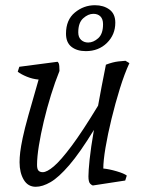

<svg xmlns="http://www.w3.org/2000/svg" viewBox="-20 -699 556 736"><path d="M117 17Q87 17 71 -10Q55 -37 55 -77Q55 -95 57.5 -116Q60 -137 67 -170.5Q74 -204 89 -257.5Q104 -311 128 -394Q105 -396 83 -405Q61 -414 48 -424L54 -443L199 -462Q202 -463 205 -456.5Q208 -450 208 -427Q191 -385 175.5 -335Q160 -285 148 -234.5Q136 -184 129 -140.5Q122 -97 122 -67Q122 -51 127.5 -45Q133 -39 144 -39Q160 -39 186.5 -61.5Q213 -84 254.5 -139.5Q296 -195 356 -294Q362 -328 369.5 -367Q377 -406 386 -451Q412 -461 433.5 -463.5Q455 -466 461 -466L476 -457Q457 -416 439.5 -359.5Q422 -303 407.5 -243.5Q393 -184 384.5 -133.5Q376 -83 376 -53Q398 -51 427 -42.5Q456 -34 466 -26L460 -7L336 12Q333 12 326 5.5Q319 -1 319 -23Q319 -44 323.5 -87.5Q328 -131 340 -201Q286 -113 245.5 -66Q205 -19 174 -1Q143 17 117 17ZM309 -503Q275 -503 254 -519.5Q233 -536 233 -570Q233 -623 267 -651Q301 -679 344 -679Q377 -679 399.5 -662.5Q422 -646 422 -612Q422 -566 390 -534.5Q358 -503 309 -503ZM318 -536Q338 -536 356.5 -552.5Q375 -569 375 -606Q375 -626 365 -636Q355 -646 338 -646Q318 -646 299 -629Q280 -612 280 -575Q280 -556 291 -546Q302 -536 318 -536Z"/></svg>

Font: Mate
Style: Italic
Weight: 400
Italic angle: -10.8°
Designer: Eduardo Rodriguez Tunni
Foundry: Eduardo Rodriguez Tunni
Version: Version 1.003; ttfautohint (v1.8.4.7-5d5b);gftools[0.9.24]